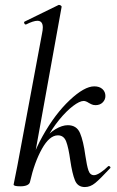

<svg xmlns="http://www.w3.org/2000/svg" viewBox="-20 -745 474 776"><path d="M35 1 39 -19Q48 -62 50 -74L150 -610Q153 -624 153 -634Q153 -661 131 -661Q115 -661 85 -646H84Q80 -646 78 -651Q76 -656 80 -658L217 -725H219Q223 -725 226.5 -722Q230 -719 229 -717L101 -9Q99 -1 89 3.5Q79 8 62 8Q35 8 35 1ZM264 -97Q257 -148 247.5 -173Q238 -198 214 -198Q180 -198 149.5 -143.5Q119 -89 101 -9L86 -10Q102 -105 152 -194.5Q202 -284 261.5 -340Q321 -396 361 -396Q382 -396 394 -385Q406 -374 406 -357Q406 -342 395 -331Q384 -320 366 -320Q356 -320 348.5 -324Q341 -328 339 -329Q327 -337 318 -337Q302 -337 275 -316.5Q248 -296 219 -260.5Q190 -225 168 -183L154 -175Q176 -206 203.5 -222.5Q231 -239 254 -239Q290 -239 303.5 -207Q317 -175 325 -116Q331 -75 337.5 -56Q344 -37 360 -37Q370 -37 386 -47.5Q402 -58 417 -73Q418 -74 420 -74Q423 -74 425.5 -70.5Q428 -67 425 -65Q385 -22 365 -5.5Q345 11 323 11Q294 11 283 -16Q272 -43 264 -97Z"/></svg>

Font: Cormorant Infant Medium
Style: Italic
Weight: 500
Italic angle: -10°
Designer: Christian Thalmann (Catharsis Fonts)
Foundry: Catharsis Fonts
Version: Version 4.000